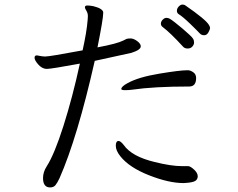

<svg xmlns="http://www.w3.org/2000/svg" viewBox="-20 -797 1040 839"><path d="M761 -735Q779 -724 812 -692Q845 -660 852.5 -651.5Q860 -643 872 -643Q884 -643 891 -656Q898 -669 898 -674.5Q898 -680 893 -688Q879 -712 789 -774Q785 -777 777 -777Q769 -777 761 -768.5Q753 -760 753 -750Q753 -740 761 -735ZM363 -710Q359 -658 341 -577Q197 -550 177 -550L164 -551Q144 -555 141 -555Q131 -555 131 -544.5Q131 -534 146.5 -516Q162 -498 181 -496H186Q204 -496 329 -519Q297 -372 257.5 -247.5Q218 -123 184 -70Q168 -45 168 -19Q168 22 199 22Q214 22 222 12.5Q230 3 240 -18Q318 -195 394 -531L554 -566Q595 -579 595 -594V-597Q593 -608 578 -618.5Q563 -629 551 -629Q539 -629 533 -627L519 -620Q492 -606 406 -590Q431 -715 431 -740V-744Q428 -760 388 -770Q372 -773 361.5 -773Q351 -773 351 -765Q351 -760 357.5 -750Q364 -740 364 -726ZM780 -593Q787 -585 800 -585Q813 -585 820.5 -593.5Q828 -602 828 -611Q828 -620 824.5 -626.5Q821 -633 807.5 -645.5Q794 -658 777 -672.5Q760 -687 744.5 -699Q729 -711 722 -715Q715 -719 707 -719Q699 -719 691 -711Q683 -703 683 -693.5Q683 -684 692 -678Q724 -654 780 -593ZM803 -490H797Q766 -490 675.5 -475Q585 -460 538 -434Q510 -419 510 -408Q510 -403 526.5 -403Q543 -403 557 -405Q653 -419 807 -419Q837 -419 837 -456Q837 -472 825.5 -480.5Q814 -489 803 -490ZM506 -114Q545 -65 631.5 -31Q718 3 782 3L796 2Q822 0 832.5 -6Q843 -12 844 -25V-27Q844 -41 828.5 -55.5Q813 -70 803 -71H776Q728 -71 656 -89Q556 -113 521 -163Q507 -181 498 -181Q486 -181 486 -160Q486 -139 506 -114Z"/></svg>

Font: LXGW WenKai TC
Style: Regular
Weight: 400
Designer: LXGW / Fontworks Inc.
Foundry: LXGW / Fontworks Inc.
Version: Version 1.330